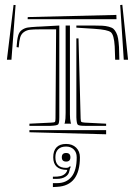

<svg xmlns="http://www.w3.org/2000/svg" viewBox="-20 -590 551 787"><path d="M469.2 -345.2H452.1L450.2 -399.9Q447.3 -447.8 434.1 -458Q420.9 -468.3 369.1 -471.7Q365.2 -472.2 362.8 -472.2L293 -476.6V-485.4H362.8Q386.2 -485.4 399.7 -484.6Q413.1 -483.9 426 -480.5Q439 -477.1 445.1 -471.7Q451.2 -466.3 456.5 -455.8Q461.9 -445.3 464.1 -431.9Q466.3 -418.5 467.8 -397ZM487.3 -345.2 472.7 -569.3 481.4 -570.3 504.9 -345.2ZM457.5 -511.2H93.3L93.8 -520L457 -528.8ZM47.9 -397Q49.8 -426.8 54.2 -443.1Q58.6 -459.5 69.8 -467.3Q81.1 -475.1 93.5 -477.1Q106 -479 130.9 -480.5Q139.6 -480.5 144 -481L223.1 -485.4V-109.4Q223.1 -85 218.3 -80.1Q213.4 -75.2 188 -74.2H100.6V-83L189.9 -87.4Q202.6 -87.9 205.1 -90.3Q207.5 -92.8 207.5 -105L210 -469.7H144Q116.2 -469.7 102.5 -468Q88.9 -466.3 77.9 -458.5Q66.9 -450.7 62.7 -436.3Q58.6 -421.9 56.6 -395.5ZM8.3 -345.2 35.6 -569.8 43.9 -569.3 26.9 -345.2ZM301.8 -432.6 310.5 -105Q311 -92.8 313.2 -90.6Q315.4 -88.4 327.6 -87.4L415 -83V-74.2H327.6Q303.2 -74.2 298.6 -79.1Q293.9 -84 293 -109.4V-432.6ZM100.6 -56.6H415V-39.6L100.6 -47.9ZM266.6 -485.4V-127V-121.1Q266.6 -102.5 269.5 -88.9Q269.5 -87.9 270.5 -85.9Q271.5 -84 271.5 -83H244.1Q244.6 -84 245.4 -85.9Q246.1 -87.9 246.1 -88.9Q249 -100.6 249 -127V-485.4ZM196.8 160.6H214.4Q252 160.6 273.2 134.5Q294.4 108.4 294.4 54.7Q294.4 34.7 282.5 22.7Q270.5 10.7 251 10.7Q229.5 10.7 218.3 22Q207 33.2 207 54.7Q207 98.1 251 98.1Q261.7 98.1 266.6 91.3L270 93.8Q266.1 100.6 264.2 111.3Q261.7 126 248 134.5Q234.4 143.1 214.4 143.1H196.8V134.3L214.4 133.8Q241.7 132.3 252.4 115.2Q255.9 109.9 255.4 106.4Q198.2 106.4 198.2 54.7Q198.2 27.8 211.7 13.9Q225.1 0 251 0Q276.4 0 292 15.1Q307.6 30.3 307.6 54.7Q307.6 170.9 214.4 175.8L196.8 176.8ZM233.4 54.7Q233.4 37.1 251 37.1Q268.6 37.1 268.6 54.7Q268.6 72.3 251 72.3Q233.4 72.3 233.4 54.7Z"/></svg>

Font: FoglihtenNo03
Style: Regular
Weight: 500
Version: Version 0.59